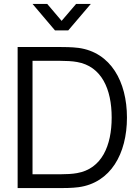

<svg xmlns="http://www.w3.org/2000/svg" viewBox="-20 -960 712 980"><path d="M221 -940H146L260.5 -805H328.5L443.5 -940H368.5L294.5 -853.5ZM288.5 0C302.5 0 347.5 0 381 -4.5C545 -27 628 -175.5 628 -360C628 -543.5 545 -693 381 -715.5C346.5 -720 303.5 -720 288.5 -720H70V0ZM146 -649.5H288.5C314.5 -649.5 350.5 -648 373.5 -643.5C498.5 -621.5 550 -505.5 550 -360C550 -216.5 499.5 -98.5 373.5 -76.5C350.5 -72 315.5 -70.5 288.5 -70.5H146Z"/></svg>

Font: Manrope
Style: Regular
Weight: 400
Designer: Mikhail Sharanda
Foundry: Mikhail Sharanda
Version: Version 4.505